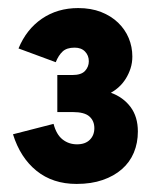

<svg xmlns="http://www.w3.org/2000/svg" viewBox="-20 -893 395 476"><path d="M25.9 -772.9Q45.4 -820.3 84 -846.7Q122.6 -873 173.8 -873Q205.6 -873 230.5 -863.3Q255.4 -853.5 272.7 -836.9Q290 -820.3 299.1 -798.6Q308.1 -776.9 308.1 -752.9Q308.1 -737.3 303.7 -723.6Q299.3 -710 292 -698.2Q284.7 -686.5 275.1 -677.7Q265.6 -668.9 254.9 -663.1Q285.6 -651.9 303.7 -627.7Q321.8 -603.5 321.8 -566.9Q321.8 -538.6 311.8 -514.6Q301.8 -490.7 282.2 -473.6Q262.7 -456.5 234.6 -446.8Q206.5 -437 169.9 -437Q110.8 -437 70.6 -469.5Q30.3 -502 12.2 -560.1L112.8 -585.9Q119.6 -559.6 135 -547.4Q150.4 -535.2 170.9 -535.2Q191.4 -535.2 202.6 -546.4Q213.9 -557.6 213.9 -575.2Q213.9 -593.3 201.7 -604.2Q189.5 -615.2 160.2 -615.2H122.1V-707H159.2Q181.6 -707 190.9 -717.3Q200.2 -727.5 200.2 -741.2Q200.2 -755.4 190.9 -765.1Q181.6 -774.9 165 -774.9Q145.5 -774.9 135.3 -765.4Q125 -755.9 118.2 -738.8Z"/></svg>

Font: Overpass
Style: Bold
Weight: 700
Designer: Delve Withrington
Foundry: Delve Fonts
Version: Version 1.001